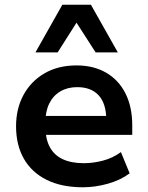

<svg xmlns="http://www.w3.org/2000/svg" viewBox="-20 -783 625 813"><path d="M331 10Q241 10 177.5 -21.5Q114 -53 81 -111Q48 -169 48 -248Q48 -323 79.5 -381Q111 -439 168.5 -472.5Q226 -506 304 -506Q376 -506 429 -475.5Q482 -445 511 -388Q540 -331 540 -252V-212H152V-292H446L430 -275Q430 -344 398 -379Q366 -414 307 -414Q266 -414 235.5 -396Q205 -378 188.5 -344.5Q172 -311 172 -263V-251Q172 -196 190.5 -161Q209 -126 245.5 -109Q282 -92 335 -92Q375 -92 416.5 -103Q458 -114 492 -139L529 -49Q490 -20 436.5 -5Q383 10 331 10ZM130 -561 244 -763H365L479 -561H385L304 -687L224 -561Z"/></svg>

Font: Nunito Sans 9pt
Style: Bold
Weight: 700
Version: Version 3.101;gftools[0.9.27]